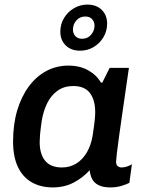

<svg xmlns="http://www.w3.org/2000/svg" viewBox="-20 -807 643 837"><path d="M210 10Q157 10 118 -12.5Q79 -35 58 -79.5Q37 -124 37 -190Q37 -265 55 -325.5Q73 -386 105.5 -430Q138 -474 182 -497.5Q226 -521 278 -521Q328 -521 364.5 -500.5Q401 -480 420 -447H426L458 -511H542Q536 -470 528.5 -418.5Q521 -367 513.5 -314.5Q506 -262 499.5 -216Q493 -170 489.5 -139.5Q486 -109 486 -102Q486 -89 493 -83Q500 -77 511 -77Q522 -77 535 -81.5Q548 -86 555 -91L544 -10Q531 -3 509 3.5Q487 10 461 10Q430 10 410.5 0.5Q391 -9 382 -26Q373 -43 371 -65Q340 -31 300 -10.5Q260 10 210 10ZM250 -77Q285 -77 312.5 -94Q340 -111 358.5 -142.5Q377 -174 384 -217Q391 -263 393 -283.5Q395 -304 395 -318Q395 -371 372 -401.5Q349 -432 299 -432Q260 -432 231.5 -412Q203 -392 186 -357.5Q169 -323 162 -281Q156 -238 154.5 -219.5Q153 -201 153 -188Q153 -135 177 -106Q201 -77 250 -77ZM329 -586Q290 -586 266.5 -609Q243 -632 243 -669Q243 -702 259.5 -729Q276 -756 303 -771.5Q330 -787 361 -787Q400 -787 423.5 -764Q447 -741 447 -704Q447 -671 430.5 -644Q414 -617 387.5 -601.5Q361 -586 329 -586ZM338 -638Q362 -638 377 -655.5Q392 -673 392 -695Q392 -712 381.5 -723.5Q371 -735 352 -735Q328 -735 313 -718Q298 -701 298 -678Q298 -661 308.5 -649.5Q319 -638 338 -638Z"/></svg>

Font: Chivo Medium
Style: Italic
Weight: 500
Italic angle: -8.05°
Designer: Hector Gatti
Foundry: Omnibus-Type
Version: Version 2.002